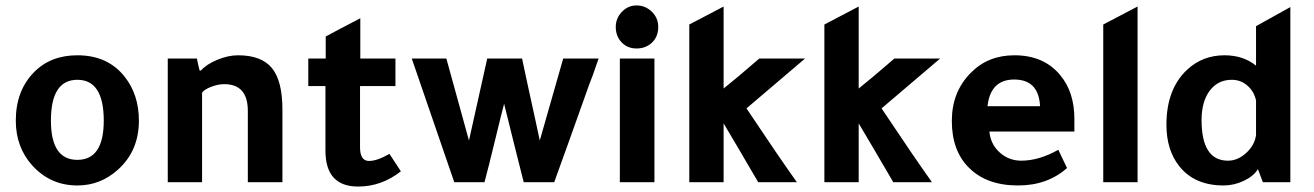

<svg xmlns="http://www.w3.org/2000/svg" viewBox="-20 -669 4826 705"><path d="M264 -466Q376 -466 438 -387Q490 -321 490 -226Q490 -115 413 -46Q349 12 264 12Q165 12 98 -62Q38 -129 38 -226Q38 -336 105 -404Q166 -466 264 -466ZM264 -82Q361 -82 361 -226Q361 -376 264 -376Q167 -376 167 -226Q167 -82 264 -82Z M718 -410Q738 -433 778 -449.5Q818 -466 854 -466Q940 -466 978.5 -419Q1017 -372 1017 -267V0H890V-262Q890 -360 803 -360Q781 -360 756 -350.5Q731 -341 722 -329V0H596V-454H703Q708 -428 713 -410Z M1432 -353H1302V-128Q1302 -78 1335 -78Q1365 -78 1410 -104L1452 -40Q1381 16 1295 16Q1175 16 1175 -116V-353H1112V-454H1176V-535Q1226 -562 1303 -602V-454H1432Z M1759 0H1648L1492 -454H1619L1702 -153L1769 -454H1897Q1912 -382 1947 -223L1962 -153L2048 -454H2178L2156 -391L2144 -360Q2058 -118 2015 0H1903Q1891 -46 1873 -119Q1845 -233 1831 -288Q1819 -242 1798 -155Q1772 -48 1759 0Z M2383 -454V0H2256V-454ZM2241 -570Q2241 -602 2263.5 -625.5Q2286 -649 2317 -649Q2350 -649 2373.5 -626Q2397 -603 2397 -570Q2397 -535 2374.5 -513Q2352 -491 2317 -491Q2284 -491 2262.5 -513.5Q2241 -536 2241 -570Z M2936 -454 2721 -271Q2841 -91 2906 0H2764Q2680 -144 2637 -216V0H2511V-579L2637 -645V-344Q2686 -383 2768 -454Z M3432 -454 3217 -271Q3337 -91 3402 0H3260Q3176 -144 3133 -216V0H3007V-579L3133 -645V-344Q3182 -383 3264 -454Z M3925 -186H3613Q3617 -140 3650.5 -109.5Q3684 -79 3730 -79Q3795 -79 3866 -119L3898 -52Q3826 12 3718 12Q3602 12 3537 -54Q3475 -116 3475 -225Q3475 -332 3545 -402Q3608 -466 3705 -466Q3813 -466 3873 -393Q3925 -331 3925 -232ZM3606 -279H3799Q3794 -377 3704 -377Q3617 -377 3606 -279Z M4157 -645V0H4031V-579Z M4617 0 4599 -48Q4583 -22 4547 -5Q4511 12 4473 12Q4366 12 4310 -59Q4263 -118 4263 -211Q4263 -342 4339 -413Q4396 -466 4476 -466Q4545 -466 4592 -428V-573L4718 -643V0ZM4592 -173V-300Q4585 -333 4560.5 -354.5Q4536 -376 4503 -376Q4452 -376 4422 -336Q4392 -296 4392 -228Q4392 -79 4489 -79Q4525 -79 4556 -107.5Q4587 -136 4592 -173Z"/></svg>

Font: Tajawal
Style: Bold
Weight: 700
Designer: Boutros Fonts
Foundry: Created by Boutros International 2017
Version: Version 1.700